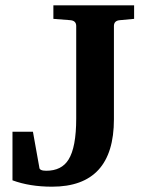

<svg xmlns="http://www.w3.org/2000/svg" viewBox="-20 -691 530 723"><path d="M485 -620 431 -615Q409 -613 409 -593V-242Q409 12 176 12Q92 12 27 -12V-195H104L128 -61Q128 -48 154 -48Q212 -48 238 -90Q267 -136 267 -245V-593Q267 -613 245 -615L181 -620V-671H485Z"/></svg>

Font: Apparatus SIL
Style: Bold
Weight: 700
Version: Version 1.0